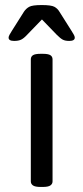

<svg xmlns="http://www.w3.org/2000/svg" viewBox="-20 -738 330 760"><path d="M141 2Q119 2 110.5 -4Q102 -10 102 -20V-503Q102 -514 110.5 -519.5Q119 -525 141 -525H149Q171 -525 179.5 -519.5Q188 -514 188 -503V-20Q188 -10 179.5 -4Q171 2 149 2ZM36 -576Q14 -576 14 -589Q14 -594 18 -601Q22 -608 27 -616L75 -692Q83 -704 95.5 -711Q108 -718 145 -718Q183 -718 195.5 -711Q208 -704 215 -692L263 -616Q268 -608 272 -601Q276 -594 276 -589Q276 -576 254 -576Q238 -576 228.5 -581Q219 -586 205 -600L146 -661L87 -600Q74 -586 63.5 -581Q53 -576 36 -576Z"/></svg>

Font: Asap Expanded
Style: Regular
Weight: 400
Width: 7
Designer: Pablo Cosgaya
Foundry: Omnibus-Type
Version: Version 3.001; ttfautohint (v1.8.4.7-5d5b)